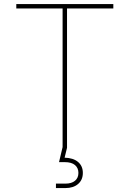

<svg xmlns="http://www.w3.org/2000/svg" viewBox="-20 -748 656 972"><path d="M62.5 -705.1V-727.5H553.7V-705.1H319.3V0H296.9V-705.1ZM263.2 204.1V181.6H311Q342.3 181.6 359.6 167.2Q377 152.8 377 127.4Q377 102.5 359.6 87.6Q342.3 72.8 307.6 72.8H278.8L298.3 -9.3H319.3V0L307.1 50.3Q350.6 51.3 375 71.8Q399.4 92.3 399.4 127.4Q399.4 162.6 375.5 183.3Q351.6 204.1 311 204.1Z"/></svg>

Font: Inter Thin
Style: Regular
Weight: 250
Designer: Rasmus Andersson
Foundry: rsms
Version: Version 4.001;git-66647c0bb